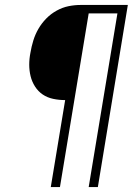

<svg xmlns="http://www.w3.org/2000/svg" viewBox="-20 -755 540 775"><path d="M185 0 243 -351Q218 -351 194.5 -356Q171 -361 152.5 -373.5Q134 -386 121.5 -405.5Q109 -425 103.5 -447.5Q98 -470 98 -494Q98 -518 103 -543Q107 -567 114.5 -591.5Q122 -616 135 -638.5Q148 -661 166.5 -680Q185 -699 208.5 -712Q232 -725 256.5 -730Q281 -735 306 -735H496L375 0H338L454 -701H338L222 0Z"/></svg>

Font: Iosevka Extralight
Style: Italic
Weight: 200
Italic angle: -9°
Monospace: yes
Designer: Belleve Invis
Foundry: Belleve Invis
Version: Version 32.5.0; ttfautohint (v1.8.4)